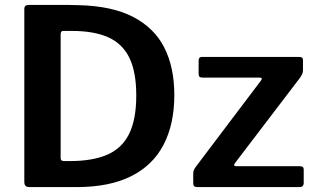

<svg xmlns="http://www.w3.org/2000/svg" viewBox="-20 -762 1288 782"><path d="M99 0Q79 0 79 -21V-724Q79 -734 83.5 -738Q88 -742 99 -742Q119 -742 145.5 -742Q172 -742 200.5 -742Q229 -742 254.5 -742Q280 -742 299 -741Q435 -738 521.5 -693.5Q608 -649 649 -568.5Q690 -488 690 -375Q690 -257 646.5 -173Q603 -89 514.5 -44.5Q426 0 292 0ZM240 -106H265Q357 -106 417 -132Q477 -158 506 -217Q535 -276 535 -373Q535 -469 507 -526.5Q479 -584 421 -610Q363 -636 274 -636H237Q227 -636 227 -622V-118Q227 -106 240 -106ZM785 0Q775 0 771 -3.5Q767 -7 767 -17V-53Q767 -64 770 -70.5Q773 -77 783 -90L1043 -434Q1052 -446 1036 -446H805Q796 -446 792.5 -449.5Q789 -453 789 -462V-516Q789 -530 802 -530H1201Q1214 -530 1214 -517V-477Q1214 -468 1211 -461Q1208 -454 1201 -444L938 -99Q927 -85 943 -85H1202Q1217 -85 1217 -72V-16Q1217 -9 1213 -4.5Q1209 0 1200 0H785Z"/></svg>

Font: Libre Franklin Thin SemiBold
Style: Regular
Weight: 600
Version: Version 3.000